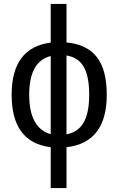

<svg xmlns="http://www.w3.org/2000/svg" viewBox="-20 -745 600 973"><path d="M317 208H237V1Q39 -23 39 -265Q39 -504 237 -529V-725H317V-530Q421 -520 471 -455.5Q521 -391 521 -265Q521 -22 317 1ZM432 -265Q432 -358 404.5 -406Q377 -454 317 -464V-64Q377 -76 404.5 -125Q432 -174 432 -265ZM237 -65V-461Q128 -434 128 -265Q128 -96 237 -65Z"/></svg>

Font: Libra Sans
Style: Regular
Weight: 400
Foundry: Context Ltd
Version: Version 1.002